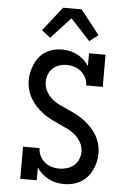

<svg xmlns="http://www.w3.org/2000/svg" viewBox="-63 -1023 727 1077"><g transform="rotate(5 300.0 -484.5)"><path d="M338 8Q315 8 293 3Q271 -2 251 -12.5Q231 -23 214 -38Q197 -53 185 -72V0H92V-181H185Q185 -159 195 -138.5Q205 -118 222 -103.5Q239 -89 260.5 -82.5Q282 -76 304 -76Q326 -76 348 -82.5Q370 -89 386.5 -103Q403 -117 412 -138Q421 -159 421 -181Q421 -208 408 -232Q395 -256 375 -273.5Q355 -291 331 -302.5Q307 -314 282.5 -325Q258 -336 234.5 -348Q211 -360 189.5 -376Q168 -392 150 -411.5Q132 -431 118.5 -454Q105 -477 98 -503Q91 -529 91 -556Q91 -580 96.5 -603Q102 -626 111.5 -648Q121 -670 136.5 -688.5Q152 -707 172.5 -719.5Q193 -732 216.5 -737.5Q240 -743 263 -743Q286 -743 308 -738Q330 -733 350 -722.5Q370 -712 386.5 -697Q403 -682 415 -663V-735H508V-554H415Q415 -576 405 -596.5Q395 -617 378.5 -631Q362 -645 340.5 -652Q319 -659 297 -659Q275 -659 254.5 -652.5Q234 -646 218.5 -631.5Q203 -617 195 -596.5Q187 -576 187 -554Q187 -528 199.5 -503.5Q212 -479 232 -461.5Q252 -444 276.5 -432.5Q301 -421 325 -410.5Q349 -400 373 -387.5Q397 -375 418 -359Q439 -343 457.5 -323.5Q476 -304 489.5 -281Q503 -258 510 -232Q517 -206 517 -180Q517 -155 511.5 -131.5Q506 -108 495.5 -86Q485 -64 468.5 -45.5Q452 -27 431 -15Q410 -3 386 2.5Q362 8 338 8ZM190 -803 141 -841 248 -977H352L459 -841L410 -803L300 -922Z"/></g></svg>

Font: Iosevka Etoile Medium
Style: Regular
Weight: 500
Designer: Belleve Invis
Foundry: Belleve Invis
Version: Version 22.1.2; ttfautohint (v1.8.4)